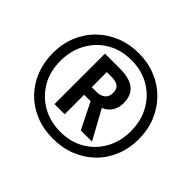

<svg xmlns="http://www.w3.org/2000/svg" viewBox="-166 -938 1162 1162"><g transform="rotate(45 414.5 -357.0)"><path d="M413 10Q330 10 262.5 -18Q195 -46 146.5 -96Q98 -146 72 -212.5Q46 -279 46 -357Q46 -437 74 -504.5Q102 -572 152.5 -621Q203 -670 270 -697Q337 -724 415 -724Q494 -724 561.5 -696.5Q629 -669 678.5 -619Q728 -569 755.5 -502Q783 -435 783 -356Q783 -276 755.5 -209Q728 -142 678 -93Q628 -44 560.5 -17Q493 10 413 10ZM416 -51Q503 -51 570.5 -90.5Q638 -130 676.5 -199Q715 -268 715 -356Q715 -445 676 -514.5Q637 -584 568.5 -623.5Q500 -663 414 -663Q325 -663 257 -623Q189 -583 150.5 -513Q112 -443 112 -356Q112 -265 152 -196.5Q192 -128 260.5 -89.5Q329 -51 416 -51ZM272 -145V-577H401Q564 -577 564 -447Q564 -404 545 -375Q526 -346 491 -331L593 -145H497L414 -312H359V-145ZM397 -377Q434 -377 454.5 -394Q475 -411 475 -444Q475 -477 456.5 -491.5Q438 -506 397 -506H359V-377Z"/></g></svg>

Font: Noto Sans Condensed SemiBold
Style: Regular
Weight: 600
Width: 3
Designer: Monotype Design Team
Foundry: Monotype Imaging Inc.
Version: Version 2.013; ttfautohint (v1.8.4.7-5d5b)